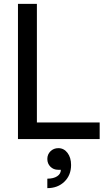

<svg xmlns="http://www.w3.org/2000/svg" viewBox="-20 -720 555 994"><path d="M171 -700V-86H496V0H73V-700ZM295 159H281Q257 159 241 143Q225 127 225 103Q225 79 241.5 63Q258 47 282 47Q311 47 329.5 71.5Q348 96 348 134Q348 187 313.5 220.5Q279 254 225 254V205Q257 205 276 192.5Q295 180 295 159Z"/></svg>

Font: MedMera Sans Display
Style: Regular
Weight: 500
Designer: Kasper Nordkvist
Foundry: UNCUT.wtf
Version: Version 1.300